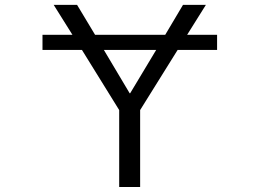

<svg xmlns="http://www.w3.org/2000/svg" viewBox="-20 -750 1040 770"><path d="M150.4 -549.8V-610.4H270.5L195.3 -730.5H289.1L361.3 -610.4H642.6L713.9 -730.5H805.7L730.5 -610.4H850.6V-549.8H692.4L542 -308.6V0H458V-308.6L308.6 -549.8ZM606.4 -549.8H396.5L500 -376H502Z"/></svg>

Font: Gen Shin Gothic Monospace Normal
Style: Regular
Weight: 350
Designer: [Source Han Sans]
Ryoko NISHIZUKA  (kana & ideographs); Paul D. Hunt (Latin, Greek & Cyrillic); Wenlong ZHANG  (bopomofo
Version: Version 1.002.20150607